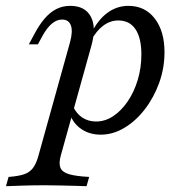

<svg xmlns="http://www.w3.org/2000/svg" viewBox="-80 -446 629 652"><path d="M-59.7 186.3 -50.9 154.8Q-18.6 152.5 0.8 146.1Q20.2 139.8 31.5 125.1Q42.8 110.4 49.9 85L157.6 -301.9Q168 -339.6 160.7 -359.6Q153.4 -379.6 130.8 -379.6Q113 -379.6 96.5 -366Q80 -352.4 64.8 -325.1L48.7 -295.5H18L36.6 -330.1Q52.9 -361 71 -382.3Q89.1 -403.7 110.6 -414.9Q132.1 -426.1 158.5 -426.1Q208.6 -426.1 228.3 -389.7Q248 -353.3 229.9 -289.3L126.3 82.7Q119.1 109.1 125.3 124Q131.5 138.8 154.9 145.7Q178.4 152.5 222.8 154.8L213.9 186.3Q199.5 185.5 176.7 185.1Q154 184.7 126.9 183.9Q99.9 183.1 72.8 183.1Q33.4 183.1 -2.9 184.3Q-39.2 185.5 -59.7 186.3ZM262.1 11.3Q224.2 11.3 196.3 -7.7Q168.5 -26.6 157.6 -58.5L168.1 -84.3Q180.1 -59.3 200.2 -46.3Q220.2 -33.4 246.3 -33.4Q277.4 -33.4 304.9 -51.9Q332.3 -70.3 353.9 -102Q375.4 -133.8 387.8 -174.7Q400.1 -215.6 400.1 -261.4Q400.1 -316.8 380.1 -346.7Q360.2 -376.5 321.8 -376.5Q294.2 -376.5 270.6 -358.9Q246.9 -341.4 228.5 -306.9L229 -331.5Q251.9 -378 284.2 -402.1Q316.6 -426.1 356.2 -426.1Q412.2 -426.1 445.4 -383.3Q478.6 -340.5 478.6 -268.5Q478.6 -215.1 460.7 -165.1Q442.7 -115.1 412.1 -75.3Q381.5 -35.4 342.7 -12.1Q303.9 11.3 262.1 11.3Z"/></svg>

Font: Playfair 5pt SemiExpanded Light 12pt
Style: Italic
Weight: 300
Italic angle: -15.6°
Version: Version 2.000;gftools[0.9.28]